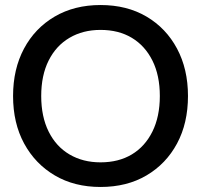

<svg xmlns="http://www.w3.org/2000/svg" viewBox="-20 -732 800 764"><path d="M380 12Q276 12 198 -34Q120 -80 76 -161Q32 -242 32 -350Q32 -457 75.5 -538.5Q119 -620 197.5 -666Q276 -712 380 -712Q485 -712 563 -666Q641 -620 684.5 -538.5Q728 -457 728 -350Q728 -242 684.5 -161Q641 -80 563 -34Q485 12 380 12ZM380 -86Q452 -86 504.5 -117.5Q557 -149 586.5 -208.5Q616 -268 616 -350Q616 -432 586.5 -491Q557 -550 504.5 -581.5Q452 -613 380 -613Q310 -613 256.5 -581.5Q203 -550 173.5 -491Q144 -432 144 -350Q144 -268 173.5 -208.5Q203 -149 256.5 -117.5Q310 -86 380 -86Z"/></svg>

Font: Host Grotesk Light Medium
Style: Regular
Weight: 500
Version: Version 1.003